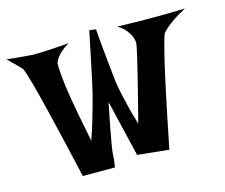

<svg xmlns="http://www.w3.org/2000/svg" viewBox="-172 -859 1168 998"><g transform="rotate(-15 412.5 -360.0)"><path d="M-70.3 -686.5Q-38.1 -682.6 -12.2 -680.7Q13.7 -678.7 32.2 -676.8Q53.7 -674.8 70.3 -673.8Q87.9 -673.8 115.2 -674.8Q138.7 -675.8 174.8 -677.7Q210.9 -679.7 263.7 -684.6Q238.3 -669.9 222.2 -655.3Q206.1 -640.6 197.3 -628.9Q186.5 -615.2 181.6 -601.6Q178.7 -583 183.6 -529.3Q185.5 -506.8 189.9 -474.1Q194.3 -441.4 201.7 -397Q209 -352.5 220.2 -294.9Q231.4 -237.3 246.1 -164.1Q265.6 -219.7 278.3 -263.2Q291 -306.6 299.8 -337.9Q309.6 -373 316.4 -400.4Q323.2 -428.7 333 -473.6Q340.8 -511.7 353.5 -572.3Q366.2 -632.8 384.8 -721.7L419.9 -716.8Q424.8 -647.5 430.2 -594.7Q435.5 -542 439.5 -504.9Q443.4 -461.9 447.3 -430.7Q451.2 -402.3 459 -365.2Q465.8 -334 476.6 -288.6Q487.3 -243.2 504.9 -186.5Q522.5 -255.9 536.6 -310.5Q550.8 -365.2 561 -407.2Q571.3 -449.2 578.6 -479.5Q585.9 -509.8 590.8 -530.3Q601.6 -579.1 603.5 -595.7Q602.5 -614.3 594.7 -631.8Q587.9 -647.5 573.2 -666Q558.6 -684.6 530.3 -702.1Q589.8 -700.2 627.4 -699.7Q665 -699.2 687.5 -699.2H726.6H761.7Q781.2 -699.2 813 -699.7Q844.7 -700.2 894.5 -702.1Q851.6 -679.7 825.2 -661.1Q798.8 -642.6 784.2 -629.9Q766.6 -614.3 758.8 -603.5Q751 -584 733.4 -515.6Q725.6 -486.3 715.8 -442.9Q706.1 -399.4 692.9 -338.9Q679.7 -278.3 663.1 -197.8Q646.5 -117.2 626 -13.7L457 -31.2L384.8 -335Q368.2 -252 358.4 -200.7Q348.6 -149.4 343.8 -121.1Q337.9 -86.9 336.9 -71.3Q335.9 -57.6 335 -44.9Q334 -34.2 332.5 -21.5Q331.1 -8.8 329.1 2H156.2Q130.9 -109.4 110.8 -194.8Q90.8 -280.3 75.2 -344.7Q59.6 -409.2 48.3 -454.1Q37.1 -499 28.3 -529.3Q8.8 -599.6 0 -616.2Q-6.8 -624 -17.6 -634.8Q-26.4 -643.6 -39.6 -656.7Q-52.7 -669.9 -70.3 -686.5Z"/></g></svg>

Font: Irish Growler
Style: Regular
Weight: 400
Designer: Squid
Foundry: Font Diner, Inc DBA Sideshow
Version: Version 1.000